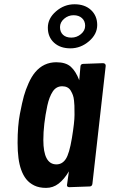

<svg xmlns="http://www.w3.org/2000/svg" viewBox="-20 -892 555 917"><path d="M484.9 -577.6 421.4 -14.6Q419.9 -2 408.7 -1.5L310.1 2Q299.8 1 299.8 -7.3L309.1 -73.7Q286.6 -35.6 260 -15.1Q233.4 5.4 200.2 5.4Q167 5.4 143.6 -6.1Q120.1 -17.6 105.2 -36.4Q90.3 -55.2 81.1 -81.5Q64 -128.4 64 -209.7Q64 -291 75 -347.7Q85.9 -404.3 94.2 -433.8Q102.5 -463.4 116.5 -494.6Q130.4 -525.9 147.9 -546.9Q188 -594.7 249 -594.7Q294.4 -594.7 318.4 -573Q342.3 -551.3 358.4 -508.8L364.3 -575.2Q365.2 -585.9 376.5 -586.9L472.2 -590.3Q484.9 -589.4 484.9 -577.6ZM187 -223.6Q187 -106.9 249.5 -106.9Q276.9 -106.9 293.9 -132.1Q311 -157.2 323.5 -232.9Q335.9 -308.6 335.9 -343.3Q335.9 -377.9 335.4 -387.2Q335 -396.5 333.5 -411.9Q332 -427.2 328.1 -437.7Q324.2 -448.2 317.9 -459Q305.2 -480 276.9 -480Q248.5 -480 231.9 -454.8Q215.3 -429.7 206.1 -387.7Q187 -297.9 187 -223.6ZM316.4 -661.1Q267.6 -661.1 238 -688.2Q208.5 -715.3 208.5 -759.8Q208.5 -804.2 247.6 -837.9Q286.6 -871.6 335.9 -871.6Q385.3 -871.6 414.8 -844Q444.3 -816.4 444.3 -772.5Q444.3 -728.5 404.8 -694.8Q365.2 -661.1 316.4 -661.1ZM331.3 -819.3Q306.2 -819.3 286.4 -802.5Q266.6 -785.6 266.6 -762.5Q266.6 -739.3 281 -725.8Q295.4 -712.4 321 -712.4Q346.7 -712.4 366.7 -729.2Q386.7 -746.1 386.7 -768.8Q386.7 -791.5 371.6 -805.4Q356.4 -819.3 331.3 -819.3Z"/></svg>

Font: Contrail One
Style: Regular
Weight: 400
Designer: Riccardo De Franceschi
Foundry: Sorkin Type Co.
Version: Version 1.003